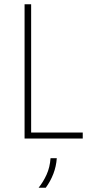

<svg xmlns="http://www.w3.org/2000/svg" viewBox="-20 -645 443 894"><path d="M94.4 0V-625H125V-27.8H365.3V0ZM159.7 229.2Q181.9 201.4 197.2 167.4Q212.5 133.3 215.3 91.7H244.4Q241.7 129.9 228.5 164.2Q215.3 198.6 193.1 229.2Z"/></svg>

Font: Afacad Flux Thin
Style: Regular
Weight: 250
Designer: Kristian Moeller
Foundry: Dicotype
Version: Version 1.100